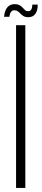

<svg xmlns="http://www.w3.org/2000/svg" viewBox="-23 -924 206 944"><path d="M56 0V-800H101.5V0ZM136 -901.5H162.5Q162.5 -872 150.8 -855.8Q139 -839.5 117 -839.5Q101.5 -839.5 92.8 -844.8Q84 -850 77.8 -856.8Q71.5 -863.5 64.5 -868.5Q57.5 -873.5 46.5 -873.5Q37 -873.5 31 -865.2Q25 -857 23 -841.5H-3Q-0.5 -871.5 12.8 -887.5Q26 -903.5 48 -903.5Q64.5 -903.5 73.5 -898.2Q82.5 -893 88.5 -886.2Q94.5 -879.5 100.2 -874.2Q106 -869 116.5 -869Q125.5 -869 130.8 -877.5Q136 -886 136 -901.5Z"/></svg>

Font: Big Shoulders Display Thin Light
Style: Regular
Weight: 300
Version: Version 2.002